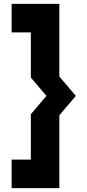

<svg xmlns="http://www.w3.org/2000/svg" viewBox="-20 -770 451 990"><path d="M216.5 -181 297 -275.5 216.5 -370V-679H109H216.5V-370L297 -275.5L216.5 -181V129H119H216.5ZM139 -181 219.5 -275.5 139 -370V-603H40V-750H286V-375.5L371 -275.5L286 -175.5V200H40V53H139Z"/></svg>

Font: Tourney Thin Black
Style: Regular
Weight: 900
Version: Version 1.015